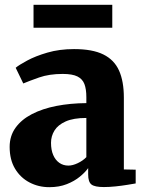

<svg xmlns="http://www.w3.org/2000/svg" viewBox="-20 -765 602 796"><path d="M184.5 11Q139.5 11 102 -8.8Q64.5 -28.5 42.2 -65.8Q20 -103 20 -156Q20 -201.5 44.5 -235.5Q69 -269.5 112.5 -292Q156 -314.5 213.8 -325.8Q271.5 -337 338 -337.5V-362.5Q338 -395.5 330 -416.5Q322 -437.5 301 -448Q280 -458.5 240 -458.5Q184 -458.5 142 -443.8Q100 -429 76.5 -419L45 -484Q58.5 -495.5 92.8 -514Q127 -532.5 176.8 -547Q226.5 -561.5 287 -561.5Q363.5 -561.5 408.5 -539.2Q453.5 -517 473.5 -472.5Q493.5 -428 493.5 -360V-62.5L542.5 -61.5V-4.5Q531.5 -2.5 508.5 1.2Q485.5 5 459 7.8Q432.5 10.5 410.5 10.5Q372.5 10.5 359 -0.2Q345.5 -11 345.5 -42V-68Q333.5 -51 311 -32.5Q288.5 -14 256.8 -1.5Q225 11 184.5 11ZM263.5 -78.5Q281 -78.5 302.2 -88.5Q323.5 -98.5 338 -113.5V-276Q284.5 -276 252.2 -261.5Q220 -247 205.8 -223.8Q191.5 -200.5 191.5 -173Q191.5 -143.5 200.5 -122.5Q209.5 -101.5 225.8 -90Q242 -78.5 263.5 -78.5ZM445.5 -745V-650H119V-745Z"/></svg>

Font: Merriweather 36pt Black
Style: Regular
Weight: 900
Version: Version 2.100